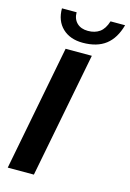

<svg xmlns="http://www.w3.org/2000/svg" viewBox="-132 -954 688 1018"><g transform="rotate(15 211.5 -445.0)"><path d="M294.9 -688 161.1 0H17.6L150.9 -688ZM229.5 -742.2Q160.2 -742.2 118.4 -781.7Q76.7 -821.3 76.7 -890.1H157.2Q157.2 -853.5 179.4 -831.8Q201.7 -810.1 240.2 -810.1Q278.3 -810.1 304.2 -828.6Q330.1 -847.2 343.3 -890.1H423.3Q402.8 -815.4 355.5 -778.8Q308.1 -742.2 229.5 -742.2Z"/></g></svg>

Font: Arimo
Style: Italic
Weight: 400
Italic angle: -12°
Designer: Steve Matteson
Foundry: Monotype Imaging Inc.
Version: Version 1.33